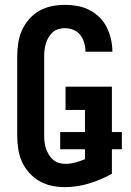

<svg xmlns="http://www.w3.org/2000/svg" viewBox="-20 -763 540 791"><path d="M246 8Q219 8 192 2Q165 -4 141.5 -17.5Q118 -31 99.5 -52Q81 -73 70 -98Q59 -123 55 -150.5Q51 -178 51 -205V-530Q51 -557 55 -584.5Q59 -612 70 -637Q81 -662 99.5 -683.5Q118 -705 142 -718.5Q166 -732 193 -737.5Q220 -743 247 -743Q273 -743 298.5 -738.5Q324 -734 347 -722.5Q370 -711 389 -692.5Q408 -674 419.5 -651Q431 -628 437 -602.5Q443 -577 443 -551Q443 -551 443 -551Q443 -551 443 -550H332Q332 -551 332 -551Q332 -551 332 -551Q332 -569 327 -586.5Q322 -604 311 -618.5Q300 -633 282.5 -640Q265 -647 247 -647Q234 -647 220.5 -643Q207 -639 197 -630Q187 -621 180 -609Q173 -597 169 -584Q165 -571 163.5 -557.5Q162 -544 162 -530V-205Q162 -191 163.5 -177.5Q165 -164 169.5 -151Q174 -138 181 -126Q188 -114 198.5 -105Q209 -96 222 -92Q235 -88 249 -88Q270 -88 290 -93.5Q310 -99 330 -107V-148H228V-219H330V-310H250V-406H441V-219H482V-148H441V-47Q396 -22 346.5 -7Q297 8 246 8Z"/></svg>

Font: Iosevka SS04
Style: Bold
Weight: 700
Monospace: yes
Designer: Belleve Invis
Foundry: Belleve Invis
Version: Version 19.0.0; ttfautohint (v1.8.4)